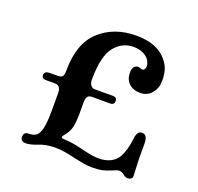

<svg xmlns="http://www.w3.org/2000/svg" viewBox="-121 -809 980 950"><g transform="rotate(20 369.0 -334.0)"><path d="M80 -15Q80 -40 107 -40Q132 -40 146 -51.5Q160 -63 167 -94.5Q174 -126 174 -186V-278Q174 -318 143 -318H93Q73 -318 73 -338Q73 -358 103 -358H143Q161 -358 167.5 -366Q174 -374 174 -398Q174 -540 249.5 -609Q325 -678 441 -678Q497 -678 536 -663Q575 -648 600 -619Q622 -594 629.5 -569Q637 -544 637 -511Q637 -473 614.5 -445.5Q592 -418 554 -418Q517 -418 495 -439Q473 -460 473 -495Q473 -515 481 -525.5Q489 -536 502 -536Q509 -536 519 -531Q521 -530 524 -530Q531 -530 536 -536.5Q541 -543 541 -554Q541 -564 533 -580Q522 -599 499.5 -610Q477 -621 448 -621Q387 -621 347.5 -571Q308 -521 308 -398Q308 -379 316.5 -368.5Q325 -358 338 -358H435Q455 -358 455 -338Q455 -329 449.5 -323.5Q444 -318 435 -318H338Q322 -318 315 -308.5Q308 -299 308 -278V-219Q308 -175 301.5 -147Q295 -119 273 -94Q266 -87 266 -81Q266 -74 277 -74Q317 -73 364 -62L388 -56Q442 -43 471 -43Q508 -43 534.5 -56.5Q561 -70 575 -96Q595 -134 602 -195Q606 -236 632 -236Q661 -236 661 -190V-127Q661 -101 663 -65Q665 -35 665 -20Q665 -11 658.5 -5.5Q652 0 640 0Q627 0 616 -11Q602 -21 591 -21Q583 -21 573.5 -17.5Q564 -14 553 -9Q532 0 511.5 5Q491 10 460 10Q432 10 412 6.5Q392 3 356 -5Q298 -20 253 -20Q203 -20 164 -3Q130 10 107 10Q80 10 80 -15Z"/></g></svg>

Font: Raigarh Medium
Style: Regular
Weight: 500
Designer: jaikishan Patel
Foundry: MagicType
Version: Version 1.000